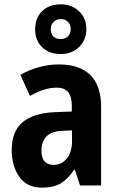

<svg xmlns="http://www.w3.org/2000/svg" viewBox="-20 -855 549 885"><path d="M252 -558Q346 -558 396 -509.5Q446 -461 446 -363V0H349L325 -73H322Q294 -31 261 -10.5Q228 10 174 10Q104 10 69 -40Q34 -90 34 -163Q34 -250 84.5 -292Q135 -334 233 -338L311 -341V-368Q311 -451 243 -451Q212 -451 182.5 -441.5Q153 -432 118 -413L74 -510Q114 -533 159.5 -545.5Q205 -558 252 -558ZM268 -252Q217 -250 194 -226Q171 -202 171 -161Q171 -126 186 -110.5Q201 -95 227 -95Q264 -95 288 -124.5Q312 -154 312 -205V-254ZM260 -606Q206 -606 174 -637.5Q142 -669 142 -720Q142 -772 174 -803.5Q206 -835 260 -835Q311 -835 344.5 -803Q378 -771 378 -721Q378 -671 345 -638.5Q312 -606 260 -606ZM260 -675Q280 -675 293 -687.5Q306 -700 306 -721Q306 -741 293.5 -754Q281 -767 260 -767Q240 -767 227 -754Q214 -741 214 -721Q214 -700 225.5 -687.5Q237 -675 260 -675Z"/></svg>

Font: Noto Sans Malayalam Condensed
Style: Bold
Weight: 700
Width: 3
Designer: Jelle Bosma - Monotype Design Team
Foundry: Monotype Imaging Inc.
Version: Version 2.104; ttfautohint (v1.8.4.7-5d5b)